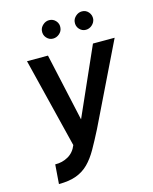

<svg xmlns="http://www.w3.org/2000/svg" viewBox="-125 -763 812 1018"><g transform="rotate(-15 280.5 -253.5)"><path d="M70 173 78 67Q117 68 149.5 49.5Q182 31 197 -7L75 -500H190L272 -128L437 -500H556L340 -56Q311 1 286.5 44Q262 87 233.5 115.5Q205 144 166 158.5Q127 173 70 173ZM240 -580Q219 -580 204.5 -596.5Q190 -613 193 -636Q195 -653 210 -666.5Q225 -680 244 -680Q266 -680 280.5 -663.5Q295 -647 292 -625Q290 -606 274.5 -593Q259 -580 240 -580ZM420 -580Q399 -580 384.5 -596.5Q370 -613 373 -636Q375 -653 390 -666.5Q405 -680 424 -680Q446 -680 460 -663.5Q474 -647 472 -625Q469 -606 454 -593Q439 -580 420 -580Z"/></g></svg>

Font: Kulim Park SemiBold
Style: Italic
Weight: 600
Italic angle: -8°
Designer: Noponies / Dale Sattler
Foundry: Noponies
Version: Version 1.000; ttfautohint (v1.8.3)